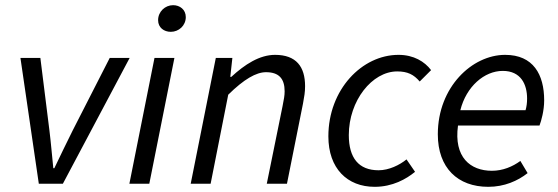

<svg xmlns="http://www.w3.org/2000/svg" viewBox="-20 -710 2155 742"><path d="M130 0H223L481 -486H404L261 -206C237 -157 213 -109 190 -60H186C181 -108 177 -158 171 -206L136 -486H59Z M480 0H557L654 -486H577ZM640 -587C671 -587 698 -611 698 -644C698 -673 675 -690 649 -690C618 -690 591 -665 591 -632C591 -603 614 -587 640 -587Z M717 0H794L862 -344C923 -404 970 -431 1008 -431C1058 -431 1080 -406 1080 -357C1080 -340 1077 -326 1072 -300L1011 0H1089L1151 -310C1156 -337 1159 -354 1159 -377C1159 -452 1125 -498 1043 -498C983 -498 926 -461 874 -413H870L878 -486H814Z M1428 12C1497 12 1550 -18 1584 -46L1551 -94C1524 -72 1483 -52 1443 -52C1366 -52 1328 -100 1328 -188C1328 -321 1418 -434 1515 -434C1555 -434 1579 -422 1602 -395L1646 -439C1621 -472 1579 -498 1520 -498C1379 -498 1249 -364 1249 -183C1249 -59 1322 12 1428 12Z M1867 12C1929 12 1981 -11 2019 -41L1991 -88C1961 -66 1923 -50 1881 -50C1798 -50 1733 -102 1750 -225H2065C2072 -243 2083 -283 2083 -322C2083 -422 2041 -498 1932 -498C1805 -498 1672 -374 1672 -191C1672 -61 1749 12 1867 12ZM1759 -284C1782 -376 1852 -436 1923 -436C1993 -436 2017 -384 2017 -329C2017 -312 2015 -298 2011 -284Z"/></svg>

Font: Source Sans Pro
Style: Italic
Weight: 400
Italic angle: -11°
Designer: Paul D. Hunt
Foundry: Adobe Systems Incorporated
Version: Version 3.006;hotconv 1.0.111;makeotfexe 2.5.65597